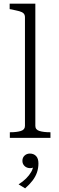

<svg xmlns="http://www.w3.org/2000/svg" viewBox="-20 -757 326 1054"><path d="M174 -737V-66Q174 -45 196.5 -38Q219 -31 255 -31H257V0H34V-31H36Q72 -31 94.5 -38Q117 -45 117 -66V-662Q117 -676 109.5 -683.5Q102 -691 86 -695.5Q70 -700 45 -705L33 -707V-737ZM118 277 82 255Q106 240 123.5 222.5Q141 205 151.5 186.5Q162 168 162 152L174 150Q170 158 163 162Q156 166 146 166Q127 166 115 154.5Q103 143 103 126Q103 108 115 97Q127 86 144 86Q165 86 178 99.5Q191 113 191 140Q191 166 183 189.5Q175 213 158.5 234.5Q142 256 118 277Z"/></svg>

Font: Roboto Serif 36pt ExtraLight
Style: Regular
Weight: 250
Designer: Greg Gazdowicz
Foundry: Commercial Type
Version: Version 1.008